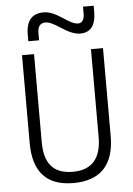

<svg xmlns="http://www.w3.org/2000/svg" viewBox="-61 -968 708 1024"><g transform="rotate(-5 293.0 -456.5)"><path d="M291 9.8C434.1 9.8 509.8 -67.4 509.8 -222.7V-693.4H445.3V-222.7C445.3 -108.4 393.6 -50.3 293 -50.3C187.5 -50.3 140.6 -108.4 140.6 -222.7V-693.4H76.2V-222.7C76.2 -67.4 147.9 9.8 291 9.8ZM116.2 -764.6H173.8V-803.7C173.8 -839.4 188 -856.4 216.8 -856.4C235.4 -856.4 261.2 -843.8 293.5 -822.3C334.5 -794.9 367.7 -781.2 395.5 -781.2C451.7 -781.2 480 -817.9 480 -892.1V-922.9H422.9V-887.2C422.9 -852.5 411.1 -835.9 388.7 -835.9C369.6 -835.9 344.7 -848.6 308.6 -873C270.5 -898.4 239.3 -911.1 210.9 -911.1C147.9 -911.1 116.2 -874 116.2 -798.8Z"/></g></svg>

Font: Cascadia Code Light
Style: Regular
Weight: 300
Monospace: yes
Designer: Aaron Bell
Foundry: Saja Typeworks
Version: Version 2404.023